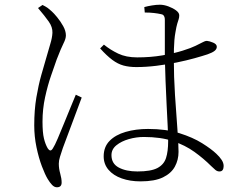

<svg xmlns="http://www.w3.org/2000/svg" viewBox="-20 -763 1040 813"><path d="M404 -558 420 -574Q447 -552 480.5 -536Q514 -520 561 -520Q618 -520 667.5 -528.5Q717 -537 753.5 -548.5Q790 -560 808 -569Q831 -580 840 -585Q849 -590 856 -590Q867 -589 882.5 -582.5Q898 -576 898 -565Q898 -555 888.5 -547.5Q879 -540 859 -533Q838 -526 804 -516.5Q770 -507 728.5 -498.5Q687 -490 643 -484.5Q599 -479 557 -479Q527 -479 503 -485.5Q479 -492 455.5 -509.5Q432 -527 404 -558ZM593 -710 591 -733Q605 -737 623.5 -740Q642 -743 657 -743Q674 -743 693 -736Q712 -729 725.5 -719Q739 -709 739 -698Q739 -689 736.5 -681.5Q734 -674 730.5 -662.5Q727 -651 723 -627Q720 -611 718.5 -593.5Q717 -576 716.5 -556.5Q716 -537 716 -515Q716 -438 721 -360.5Q726 -283 731 -219Q736 -155 736 -120Q736 -86 720.5 -57.5Q705 -29 670 -12Q635 5 575 5Q531 5 495.5 -7.5Q460 -20 439.5 -44Q419 -68 419 -101Q419 -141 444 -166.5Q469 -192 512 -204.5Q555 -217 607 -217Q683 -217 740 -199Q797 -181 836 -156.5Q875 -132 896 -112Q910 -99 918.5 -86Q927 -73 927 -60Q927 -50 923 -43.5Q919 -37 909 -37Q900 -37 892 -43.5Q884 -50 874 -60Q842 -92 803 -120Q764 -148 712.5 -165.5Q661 -183 589 -183Q557 -183 525.5 -174Q494 -165 473 -148Q452 -131 452 -106Q452 -70 483 -53.5Q514 -37 562 -37Q619 -37 646.5 -51.5Q674 -66 683 -94Q692 -122 692 -165Q692 -189 690 -229.5Q688 -270 685.5 -319.5Q683 -369 681 -420Q679 -471 678 -516Q678 -536 678 -568Q678 -600 678 -631Q678 -662 678 -678Q678 -686 676.5 -690.5Q675 -695 672 -698.5Q669 -702 662 -703Q649 -706 631.5 -708Q614 -710 593 -710ZM141 -729 160 -742Q174 -735 181 -730Q188 -725 200 -714Q208 -707 222 -690Q236 -673 247.5 -652.5Q259 -632 259 -613Q259 -599 249 -579.5Q239 -560 220 -511Q211 -485 196.5 -443.5Q182 -402 171 -351.5Q160 -301 160 -248Q160 -202 166 -177Q172 -152 182 -135Q187 -127 192.5 -126Q198 -125 204 -135Q212 -147 224.5 -176.5Q237 -206 251.5 -241.5Q266 -277 279.5 -310Q293 -343 301 -362L326 -350Q319 -331 307.5 -300.5Q296 -270 284 -237.5Q272 -205 261.5 -177.5Q251 -150 246 -136Q239 -115 234 -99Q229 -83 229 -70Q229 -49 235 -28Q241 -7 241 10Q241 30 221 30Q210 30 200.5 20Q191 10 182 -5Q171 -23 157.5 -58.5Q144 -94 134.5 -139.5Q125 -185 125 -232Q125 -298 134 -350.5Q143 -403 154.5 -444Q166 -485 175 -515Q185 -551 193 -577Q201 -603 202 -624Q203 -648 186.5 -671.5Q170 -695 141 -729Z"/></svg>

Font: Noto Serif SC
Style: Regular
Weight: 200
Designer: Ryoko NISHIZUKA 西塚涼子 (kana & ideographs); Frank Grießhammer (Latin, Greek & Cyrillic); Wenlong ZHANG 张文龙 (bopomofo); San
Foundry: Adobe
Version: Version 2.001;hotconv 1.1.0;makeotfexe 2.6.0